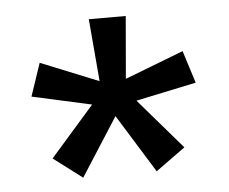

<svg xmlns="http://www.w3.org/2000/svg" viewBox="-37 -764 555 466"><g transform="rotate(-5 240.0 -531.0)"><path d="M293 -515 399 -392 327 -340 239 -482 148 -340 78 -393 185 -515 40 -547 67 -627 208 -570 195 -722H285L272 -570L415 -625L440 -546Z"/></g></svg>

Font: Share
Style: Regular
Weight: 400
Designer: Ralph du Carrois
Version: Version 1.001